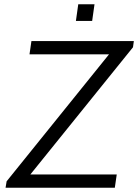

<svg xmlns="http://www.w3.org/2000/svg" viewBox="-20 -878 646 898"><path d="M6 0 11 -30 490 -624H118L127 -686H606L602 -657L122 -62H526L517 0ZM335 -780 346 -858H422L411 -780Z"/></svg>

Font: Chivo ExtraLight
Style: Italic
Weight: 250
Italic angle: -8.05°
Designer: Hector Gatti
Foundry: Omnibus-Type
Version: Version 2.002